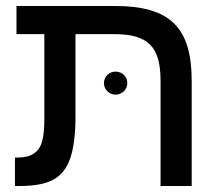

<svg xmlns="http://www.w3.org/2000/svg" viewBox="-20 -621 740 641"><path d="M128 -507V-226C128 -155 118 -124 92 -108C79 -99 61 -95 38 -95H30V0H44C148 0 192 -28 215 -94C226 -127 232 -173 232 -232V-507H361C475 -507 516 -465 516 -351V0H620V-351C620 -530 547 -601 364 -601H35V-507ZM327 -343C327 -322 345 -305 366 -305C387 -305 405 -322 405 -343C405 -366 387 -382 366 -382C345 -382 327 -366 327 -343Z"/></svg>

Font: Noto Sans Hebrew Droid Medium
Style: Regular
Weight: 500
Designer: Monotype Design Team
Foundry: Monotype Imaging Inc.
Version: Version 1.100